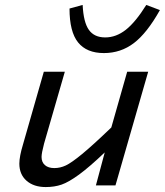

<svg xmlns="http://www.w3.org/2000/svg" viewBox="-20 -758 674 785"><path d="M410.2 -605Q454.6 -605 494.4 -636.2Q534.2 -667.5 578.1 -737.8L633.8 -716.8Q581.1 -622.6 527.3 -581.8Q473.6 -541 404.8 -541Q334.5 -541 299.3 -584.5Q264.2 -627.9 264.2 -723.1L317.9 -737.8Q321.3 -667 343.3 -636Q365.2 -605 410.2 -605ZM372.1 0 408.2 -134.8Q345.7 -75.2 303.2 -44.2Q260.7 -13.2 231.7 -3.2Q202.6 6.8 167 6.8Q118.2 6.8 88.6 -19Q59.1 -44.9 59.1 -88.9Q59.1 -118.2 74.2 -168L159.2 -464.8H245.1L160.2 -170.9Q149.9 -131.8 149.9 -116.2Q149.9 -94.7 163.8 -82.8Q177.7 -70.8 202.1 -70.8Q226.1 -70.8 249 -81.5Q272 -92.3 315.7 -128.2Q359.4 -164.1 435.1 -236.8L500 -464.8H585.9L452.1 0Z"/></svg>

Font: IntelOne Mono
Style: Italic
Weight: 400
Italic angle: -16°
Designer: Fred Shallcrass
Foundry: Frere-Jones Type LLC
Version: Version 1.200;hotconv 1.1.0;makeotfexe 2.6.0;FJTRelease1.2